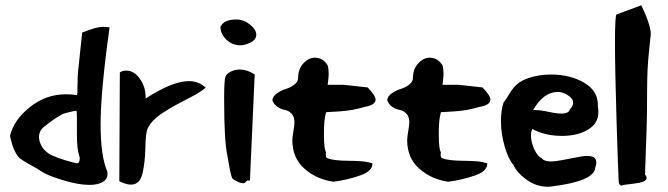

<svg xmlns="http://www.w3.org/2000/svg" viewBox="-20 -702 2537 729"><path d="M18 -186Q32 -246 93 -295Q154 -344 230 -344Q254 -344 272 -341Q274 -344 274 -353V-369Q274 -412 278 -446L292 -578Q292 -579 294 -579Q298 -580 313 -586Q328 -592 343 -596Q358 -600 374 -600Q382 -600 396 -598Q396 -598 396 -597Q362 -356 362 -230Q362 -108 388 -49Q388 -48 388 -48Q390 -22 370 -11Q362 -6 349 -3Q336 0 320 0Q278 0 222 -17Q166 -34 144 -47Q120 -63 90 -79Q62 -95 54 -102Q46 -109 36 -128.5Q26 -148 18 -186ZM272 -238V-256Q272 -279 270 -281Q266 -282 246 -277Q220 -271 214 -267Q182 -249 144 -218Q128 -203 128 -182Q128 -177 130 -167Q136 -145 151 -130.5Q166 -116 180 -111Q192 -105 226 -94Q268 -82 272 -82Q280 -82 282 -93Q284 -105 280 -112V-113Q272 -138 272 -193Q272 -222 272 -238ZM272 -238ZM130 -167Z M433 -14 435 -427Q445 -434 459 -434Q489 -434 511 -403Q533 -372 533 -333V-328Q635 -394 697 -394Q735 -394 761 -369Q737 -349 688 -324.5Q639 -300 598 -273.5Q557 -247 541 -215Q533 -199 532 -142.5Q531 -86 521 -43.5Q511 -1 477 -1Q459 -1 433 -14Z M818 -602Q831 -628 878 -628Q905 -628 929 -609Q953 -590 953 -570Q953 -548 923 -537Q907 -530 893 -530Q862 -530 839.5 -551.5Q817 -573 817 -601Q817 -602 818 -602ZM836 -410Q839 -421 856 -430Q872 -438 891 -438Q918 -438 946 -420Q948 -419 947 -418L929 -18Q929 -16 927 -16Q925 -16 922 -17H921Q920 -17 920 -17Q917 -16 912 -10Q904 -2 885 -11Q867 -19 861 -26V-27Q856 -35 843 -113Q831 -167 831 -328Q831 -398 836 -410Z M1014 -322Q1016 -337 1032 -348Q1048 -359 1066 -364.5Q1084 -370 1098 -381Q1112 -392 1112 -407Q1112 -440 1132 -461.5Q1152 -483 1176 -483Q1206 -483 1224 -454Q1228 -441 1228 -422Q1228 -414 1226 -394L1224 -380H1286L1376 -370Q1406 -339 1406 -324Q1406 -303 1364 -296Q1318 -282 1268 -279L1218 -276L1214 -257Q1210 -237 1210 -192Q1210 -135 1218 -124Q1214 -104 1224 -101Q1246 -92 1303 -91.5Q1360 -91 1378 -86L1394 -82Q1396 -53 1348 -36Q1300 -19 1246 -12Q1182 -21 1136 -61.5Q1090 -102 1090 -170Q1090 -180 1094 -204Q1098 -228 1098 -237Q1098 -259 1087 -270.5Q1076 -282 1062 -284.5Q1048 -287 1034 -296Q1020 -305 1014 -322Z M1450 -322Q1452 -337 1468 -348Q1484 -359 1502 -364.5Q1520 -370 1534 -381Q1548 -392 1548 -407Q1548 -440 1568 -461.5Q1588 -483 1612 -483Q1642 -483 1660 -454Q1664 -441 1664 -422Q1664 -414 1662 -394L1660 -380H1722L1812 -370Q1842 -339 1842 -324Q1842 -303 1800 -296Q1754 -282 1704 -279L1654 -276L1650 -257Q1646 -237 1646 -192Q1646 -135 1654 -124Q1650 -104 1660 -101Q1682 -92 1739 -91.5Q1796 -91 1814 -86L1830 -82Q1832 -53 1784 -36Q1736 -19 1682 -12Q1618 -21 1572 -61.5Q1526 -102 1526 -170Q1526 -180 1530 -204Q1534 -228 1534 -237Q1534 -259 1523 -270.5Q1512 -282 1498 -284.5Q1484 -287 1470 -296Q1456 -305 1450 -322Z M1882 -243Q1882 -282 1892 -313Q1900 -322 1913 -344Q1926 -366 1939 -378.5Q1952 -391 1972 -400Q2018 -419 2072 -419Q2144 -419 2197 -388.5Q2250 -358 2250 -304V-297Q2252 -290 2252 -276Q2252 -233 2212 -209.5Q2172 -186 2114 -186Q2050 -186 2002 -212Q1996 -204 1996 -187Q1996 -162 2009 -134.5Q2022 -107 2036 -102Q2046 -89 2072 -89Q2092 -89 2142 -99.5Q2192 -110 2210 -110Q2244 -110 2244 -85Q2244 -76 2240 -65Q2236 -14 2074 6Q2070 7 2060 7Q2016 7 1979 -20Q1942 -47 1930 -75Q1910 -98 1896 -146.5Q1882 -195 1882 -243ZM2004 -284H2006H2014Q2034 -284 2062 -277.5Q2090 -271 2108 -271H2116Q2140 -272 2144 -287Q2156 -300 2156 -312Q2156 -328 2136 -340.5Q2116 -353 2098 -353Q2044 -353 2004 -284Z M2315 -541Q2315 -645 2321 -647L2415 -682Q2451 -606 2451 -573Q2451 -568 2444 -504.5Q2437 -441 2437 -360Q2437 -264 2435 -210L2429 -39Q2435 -33 2435 -26Q2435 -10 2388 -5Q2341 0 2339 3Q2329 0 2329 -16Q2327 -47 2321 -242.5Q2315 -438 2315 -541Z"/></svg>

Font: NaniFont Regular
Style: Regular
Weight: 400
Designer: Nanigashitei
Version: Version 1.036